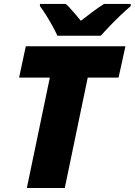

<svg xmlns="http://www.w3.org/2000/svg" viewBox="-20 -947 678 967"><path d="M115.2 0 231 -556.2H76.2L109.9 -713.9H611.8L577.1 -556.2H421.9L306.2 0ZM269 -767.1Q259.3 -789.1 244.1 -816.4Q229 -843.8 212.6 -870.1Q196.3 -896.5 181.2 -916V-927.2H311Q322.3 -918 336.4 -901.9Q350.6 -885.7 364.5 -869.6Q378.4 -853.5 387.2 -842.3Q415 -863.8 444.1 -885.7Q473.1 -907.7 503.9 -927.2H638.2V-916Q613.3 -895 585.4 -868.4Q557.6 -841.8 532.2 -815.2Q506.8 -788.6 487.3 -767.1Z"/></svg>

Font: Open Sans ExtraBold
Style: Italic
Weight: 800
Italic angle: -12°
Designer: Monotype Design Team
Foundry: Monotype Imaging Inc.
Version: Version 3.000; ttfautohint (v1.8.4)